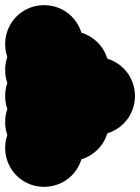

<svg xmlns="http://www.w3.org/2000/svg" viewBox="-70 -620 540 740"><path d="M150 -250Q150 -291 170 -325.5Q190 -360 224.5 -380Q259 -400 300 -400Q341 -400 375.5 -380Q410 -360 430 -325.5Q450 -291 450 -250Q450 -209 430 -174.5Q410 -140 375.5 -120Q341 -100 300 -100Q259 -100 224.5 -120Q190 -140 170 -174.5Q150 -209 150 -250ZM50 -150Q50 -191 70 -225.5Q90 -260 124.5 -280Q159 -300 200 -300Q241 -300 275.5 -280Q310 -260 330 -225.5Q350 -191 350 -150Q350 -109 330 -74.5Q310 -40 275.5 -20Q241 0 200 0Q159 0 124.5 -20Q90 -40 70 -74.5Q50 -109 50 -150ZM-50 -450Q-50 -491 -30 -525.5Q-10 -560 24.5 -580Q59 -600 100 -600Q141 -600 175.5 -580Q210 -560 230 -525.5Q250 -491 250 -450Q250 -409 230 -374.5Q210 -340 175.5 -320Q141 -300 100 -300Q59 -300 24.5 -320Q-10 -340 -30 -374.5Q-50 -409 -50 -450ZM-50 -50Q-50 -91 -30 -125.5Q-10 -160 24.5 -180Q59 -200 100 -200Q141 -200 175.5 -180Q210 -160 230 -125.5Q250 -91 250 -50Q250 -9 230 25.5Q210 60 175.5 80Q141 100 100 100Q59 100 24.5 80Q-10 60 -30 25.5Q-50 -9 -50 -50ZM50 -350Q50 -391 70 -425.5Q90 -460 124.5 -480Q159 -500 200 -500Q241 -500 275.5 -480Q310 -460 330 -425.5Q350 -391 350 -350Q350 -309 330 -274.5Q310 -240 275.5 -220Q241 -200 200 -200Q159 -200 124.5 -220Q90 -240 70 -274.5Q50 -309 50 -350ZM-50 -350Q-50 -391 -30 -425.5Q-10 -460 24.5 -480Q59 -500 100 -500Q141 -500 175.5 -480Q210 -460 230 -425.5Q250 -391 250 -350Q250 -309 230 -274.5Q210 -240 175.5 -220Q141 -200 100 -200Q59 -200 24.5 -220Q-10 -240 -30 -274.5Q-50 -309 -50 -350ZM-50 -250Q-50 -291 -30 -325.5Q-10 -360 24.5 -380Q59 -400 100 -400Q141 -400 175.5 -380Q210 -360 230 -325.5Q250 -291 250 -250Q250 -209 230 -174.5Q210 -140 175.5 -120Q141 -100 100 -100Q59 -100 24.5 -120Q-10 -140 -30 -174.5Q-50 -209 -50 -250ZM-50 -150Q-50 -191 -30 -225.5Q-10 -260 24.5 -280Q59 -300 100 -300Q141 -300 175.5 -280Q210 -260 230 -225.5Q250 -191 250 -150Q250 -109 230 -74.5Q210 -40 175.5 -20Q141 0 100 0Q59 0 24.5 -20Q-10 -40 -30 -74.5Q-50 -109 -50 -150Z"/></svg>

Font: TINY 5x3
Style: Regular
Weight: 400
Designer: Jack Halten Fahnestock
Foundry: Velvetyne Type Foundry
Version: Version 1.002